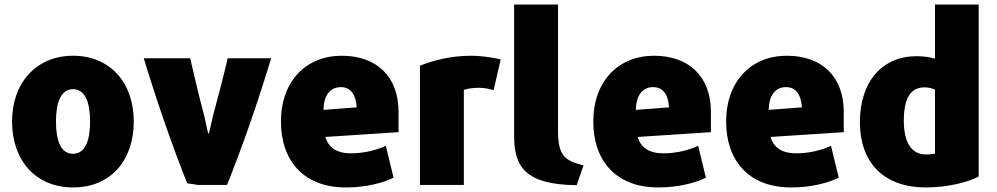

<svg xmlns="http://www.w3.org/2000/svg" viewBox="-20 -800 4381 844"><path d="M568 -266C568 -95 467 24 301 24C137 24 33 -95 33 -266C33 -436 140 -555 301 -555C465 -555 568 -436 568 -266ZM376 -266C376 -351 354 -408 301 -408C248 -408 226 -350 226 -266C226 -180 248 -124 301 -124C354 -124 376 -181 376 -266Z M1172 -544C1110 -339 1043 -149 978 13H850C836 10 817 8 803 6C740 -153 674 -339 612 -544H816C836 -458 856 -372 878 -290C886 -256 892 -222 896 -211C900 -212 907 -253 916 -290C939 -374 962 -463 981 -544Z M1732 -219 1410 -198C1424 -152 1459 -126 1523 -126C1582 -126 1638 -141 1676 -159L1710 -19C1666 3 1591 24 1501 24C1308 24 1215 -101 1215 -265C1215 -445 1327 -555 1482 -555C1634 -555 1732 -465 1732 -308ZM1548 -328C1544 -386 1521 -417 1478 -417C1430 -417 1403 -379 1402 -317Z M2181 -539 2150 -404C2121 -412 2104 -414 2082 -414C2059 -414 2033 -410 2019 -405V13H1826V-511C1880 -533 1958 -555 2053 -555C2087 -555 2139 -549 2181 -539Z M2545 -73 2515 14C2281 12 2240 -74 2240 -204V-780H2433V-223C2433 -114 2465 -93 2545 -73Z M3105 -219 2783 -198C2797 -152 2832 -126 2896 -126C2955 -126 3011 -141 3049 -159L3083 -19C3039 3 2964 24 2874 24C2681 24 2588 -101 2588 -265C2588 -445 2700 -555 2855 -555C3007 -555 3105 -465 3105 -308ZM2921 -328C2917 -386 2894 -417 2851 -417C2803 -417 2776 -379 2775 -317Z M3689 -219 3367 -198C3381 -152 3416 -126 3480 -126C3539 -126 3595 -141 3633 -159L3667 -19C3623 3 3548 24 3458 24C3265 24 3172 -101 3172 -265C3172 -445 3284 -555 3439 -555C3591 -555 3689 -465 3689 -308ZM3505 -328C3501 -386 3478 -417 3435 -417C3387 -417 3360 -379 3359 -317Z M4282 -24C4237 0 4148 24 4049 24C3872 24 3760 -78 3760 -264C3760 -441 3858 -553 4009 -553C4043 -553 4071 -548 4090 -542V-780H4282ZM4090 -125V-406C4079 -411 4063 -416 4044 -416C3981 -416 3953 -365 3953 -270C3953 -173 3987 -121 4051 -121C4067 -121 4080 -123 4090 -125Z"/></svg>

Font: Repo Black
Style: Regular
Weight: 900
Designer: Stefan Peev
Foundry: Context Ltd
Version: Version 1.502